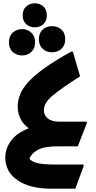

<svg xmlns="http://www.w3.org/2000/svg" viewBox="-20 -884 578 1160"><path d="M12 67Q12 14 46.5 -33.5Q81 -81 154 -109Q123 -130 105 -164Q87 -198 87 -241Q87 -277 101.5 -313.5Q116 -350 152 -389.5Q188 -429 251 -474Q314 -519 410 -572H420L464 -423Q354 -353 299.5 -308Q245 -263 245 -218Q245 -188 268.5 -168.5Q292 -149 337 -149H504V-138L450 0H329Q244 0 205.5 23Q167 46 158 76Q175 95 211.5 102.5Q248 110 306 110H485V121L435 256H289Q161 256 86.5 205.5Q12 155 12 67ZM190 -719Q160 -719 138.5 -738Q117 -757 117 -791Q117 -826 138.5 -845Q160 -864 190 -864Q221 -864 242 -845Q263 -826 263 -791Q263 -757 242 -738Q221 -719 190 -719ZM294 -568Q261 -568 238 -589Q215 -610 215 -647Q215 -685 238 -705.5Q261 -726 294 -726Q328 -726 351 -705.5Q374 -685 374 -647Q374 -610 351 -589Q328 -568 294 -568ZM113 -549Q80 -549 57 -570Q34 -591 34 -628Q34 -666 57 -687Q80 -708 113 -708Q146 -708 169 -687Q192 -666 192 -628Q192 -591 169 -570Q146 -549 113 -549Z"/></svg>

Font: Kufam
Style: Bold
Weight: 700
Designer: Wael Morcos, Artur Schmal
Foundry: Original Type
Version: Version 1.300; ttfautohint (v1.8.3)